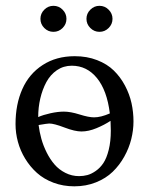

<svg xmlns="http://www.w3.org/2000/svg" viewBox="-20 -638 520 670"><path d="M34.2 -205.1Q34.2 -273.9 57.9 -327.1Q81.5 -380.4 128.9 -411.1Q176.3 -441.9 240.7 -441.9Q283.7 -441.9 318.8 -428.2Q354 -414.6 377.2 -391.8Q400.4 -369.1 416.3 -339.1Q432.1 -309.1 439 -277.8Q445.8 -246.6 445.8 -214.4Q445.8 -183.6 438 -152.3Q430.2 -121.1 413.6 -91.3Q397 -61.5 373.3 -38.6Q349.6 -15.6 314.9 -1.7Q280.3 12.2 239.3 12.2Q200.2 12.2 166.5 -0.5Q132.8 -13.2 108.9 -34.7Q85 -56.2 67.9 -84.2Q50.8 -112.3 42.5 -143.1Q34.2 -173.8 34.2 -205.1ZM295.2 -540.3Q281.7 -553.7 281.7 -572.3Q281.7 -590.8 295.2 -604.2Q308.6 -617.7 327.1 -617.7Q345.7 -617.7 359.1 -604.2Q372.6 -590.8 372.6 -572.3Q372.6 -553.7 359.1 -540.3Q345.7 -526.9 327.1 -526.9Q308.6 -526.9 295.2 -540.3ZM134.5 -540.3Q121.1 -553.7 121.1 -572.3Q121.1 -590.8 134.5 -604.2Q147.9 -617.7 166.5 -617.7Q185.1 -617.7 198.5 -604.2Q211.9 -590.8 211.9 -572.3Q211.9 -553.7 198.5 -540.3Q185.1 -526.9 166.5 -526.9Q147.9 -526.9 134.5 -540.3ZM363.3 -242.2Q353.5 -322.3 318.4 -365.5Q283.2 -408.7 230.5 -408.7Q201.7 -408.7 178.7 -393.1Q155.8 -377.4 141.8 -351.6Q127.9 -325.7 120.6 -294.4Q113.3 -263.2 113.3 -229.5Q130.9 -237.3 156.5 -242.9Q182.1 -248.5 203.1 -248.5Q226.1 -248.5 257.8 -238.5Q289.6 -228.5 308.1 -228.5Q332 -228.5 363.3 -242.2ZM365.7 -216.3Q344.2 -202.1 316.7 -190.7Q289.1 -179.2 264.2 -179.2Q241.2 -179.2 204.8 -193.1Q168.5 -207 151.9 -207Q145.5 -207 114.7 -201.7Q117.7 -177.7 124.3 -153.8Q130.9 -129.9 142.8 -106Q154.8 -82 170.4 -64Q186 -45.9 208.3 -34.7Q230.5 -23.4 255.9 -23.4Q271 -23.4 284.9 -27.1Q298.8 -30.8 314.2 -41.5Q329.6 -52.2 340.8 -69.1Q352.1 -85.9 359.4 -115.2Q366.7 -144.5 366.7 -182.1Q366.7 -199.7 365.7 -216.3Z"/></svg>

Font: Libertinage
Style: l
Weight: 400
Designer: OSP
Foundry: OSP
Version: Version 1.0; 2008; OFL relea